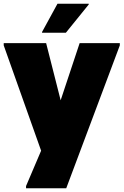

<svg xmlns="http://www.w3.org/2000/svg" viewBox="-20 -780 664 1032"><path d="M120 232V220L201 30L0 -536V-548H228L306 -241L408 -548H624V-536L336 232ZM206 -604V-608L289 -760H457V-756L334 -604Z"/></svg>

Font: Kufam Black
Style: Regular
Weight: 900
Designer: Wael Morcos, Artur Schmal
Foundry: Original Type
Version: Version 1.301; ttfautohint (v1.8.3)